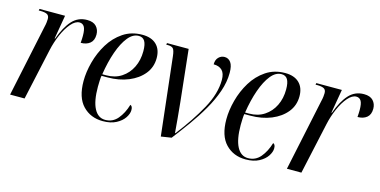

<svg xmlns="http://www.w3.org/2000/svg" viewBox="-60 -838 2257 1139"><g transform="rotate(15 1068.5 -268.0)"><path d="M127 -440Q131 -456 132.5 -469Q134 -482 134 -491Q134 -512 120 -519Q106 -526 81 -526H69L71 -536H228L203 -390H206Q233 -465 269.5 -505.5Q306 -546 362 -546Q400 -546 418.5 -526Q437 -506 437 -476Q437 -440 415.5 -422.5Q394 -405 359 -405Q360 -418 360.5 -428.5Q361 -439 361 -448Q361 -488 351 -504Q341 -520 322 -520Q296 -520 270 -490Q244 -460 223.5 -413Q203 -366 192 -315L123 0H34Z M605 10Q530 10 482 -40Q434 -90 434 -191Q434 -246 450.5 -308Q467 -370 500 -424Q533 -478 583.5 -512Q634 -546 701 -546Q757 -546 787.5 -516.5Q818 -487 818 -434Q818 -378 784.5 -336.5Q751 -295 694 -271.5Q637 -248 565 -248H529Q527 -239 526 -217.5Q525 -196 525 -180Q525 -92 549 -46.5Q573 -1 617 -1Q663 -1 693 -36.5Q723 -72 739 -126Q745 -124 749 -117.5Q753 -111 753 -97Q753 -75 736.5 -50Q720 -25 687 -7.5Q654 10 605 10ZM555 -258Q609 -258 648.5 -284Q688 -310 709.5 -354Q731 -398 731 -453Q731 -495 719 -514.5Q707 -534 682 -534Q646 -534 616.5 -497.5Q587 -461 565 -398.5Q543 -336 531 -258Z M908 -470Q904 -506 894.5 -516Q885 -526 861 -526H852L854 -536H987L1021 -219Q1026 -171 1030.5 -120.5Q1035 -70 1038 -33H1041Q1121 -136 1173 -230.5Q1225 -325 1225 -409Q1225 -449 1206.5 -467.5Q1188 -486 1154 -486Q1154 -514 1169.5 -529.5Q1185 -545 1206 -545Q1230 -545 1244.5 -525Q1259 -505 1259 -461Q1259 -405 1238.5 -346Q1218 -287 1184 -228Q1150 -169 1108.5 -111.5Q1067 -54 1026 -1L962 9Z M1482 10Q1407 10 1359 -40Q1311 -90 1311 -191Q1311 -246 1327.5 -308Q1344 -370 1377 -424Q1410 -478 1460.5 -512Q1511 -546 1578 -546Q1634 -546 1664.5 -516.5Q1695 -487 1695 -434Q1695 -378 1661.5 -336.5Q1628 -295 1571 -271.5Q1514 -248 1442 -248H1406Q1404 -239 1403 -217.5Q1402 -196 1402 -180Q1402 -92 1426 -46.5Q1450 -1 1494 -1Q1540 -1 1570 -36.5Q1600 -72 1616 -126Q1622 -124 1626 -117.5Q1630 -111 1630 -97Q1630 -75 1613.5 -50Q1597 -25 1564 -7.5Q1531 10 1482 10ZM1432 -258Q1486 -258 1525.5 -284Q1565 -310 1586.5 -354Q1608 -398 1608 -453Q1608 -495 1596 -514.5Q1584 -534 1559 -534Q1523 -534 1493.5 -497.5Q1464 -461 1442 -398.5Q1420 -336 1408 -258Z M1827 -440Q1831 -456 1832.5 -469Q1834 -482 1834 -491Q1834 -512 1820 -519Q1806 -526 1781 -526H1769L1771 -536H1928L1903 -390H1906Q1933 -465 1969.5 -505.5Q2006 -546 2062 -546Q2100 -546 2118.5 -526Q2137 -506 2137 -476Q2137 -440 2115.5 -422.5Q2094 -405 2059 -405Q2060 -418 2060.5 -428.5Q2061 -439 2061 -448Q2061 -488 2051 -504Q2041 -520 2022 -520Q1996 -520 1970 -490Q1944 -460 1923.5 -413Q1903 -366 1892 -315L1823 0H1734Z"/></g></svg>

Font: Noto Serif Display Condensed
Style: Italic
Weight: 400
Width: 3
Italic angle: -12°
Designer: Monotype Design Team
Foundry: Monotype Imaging Inc.
Version: Version 2.009